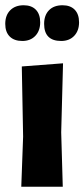

<svg xmlns="http://www.w3.org/2000/svg" viewBox="-26 -711 321 731"><path d="M64 -691Q94 -691 110.5 -674Q127 -657 127 -626Q127 -594 108.5 -574.5Q90 -555 59 -555Q28 -555 11 -572Q-6 -589 -6 -620Q-6 -653 13 -672Q32 -691 64 -691ZM212 -691Q242 -691 258.5 -674Q275 -657 275 -626Q275 -594 256.5 -574.5Q238 -555 207 -555Q142 -555 142 -620Q142 -653 160.5 -672Q179 -691 212 -691ZM55 0 62 -191 57 -458 214 -470 207 -207 213 0Z"/></svg>

Font: Alegreya Sans SC ExtraBold
Style: Regular
Weight: 800
Designer: Juan Pablo del Peral
Foundry: Huerta Tipografica
Version: Version 2.007